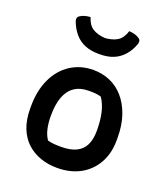

<svg xmlns="http://www.w3.org/2000/svg" viewBox="-147 -911 895 1025"><g transform="rotate(20 300.0 -398.0)"><path d="M303 -547Q352 -547 396 -528.5Q440 -510 473.5 -472Q507 -434 526.5 -378.5Q546 -323 546 -250V-237Q546 -162 514.5 -106Q483 -50 427 -19.5Q371 11 296 11Q245 11 201 -4.5Q157 -20 124 -50.5Q91 -81 72.5 -128Q54 -175 54 -238V-250Q54 -340 85.5 -407Q117 -474 173.5 -510.5Q230 -547 303 -547ZM317 -434Q268 -434 235.5 -412Q203 -390 187 -347Q171 -304 171 -242V-235Q171 -200 178 -167.5Q185 -135 202 -110Q220 -105 238 -103.5Q256 -102 279 -102Q331 -102 364 -118Q397 -134 413 -166Q429 -198 429 -246V-252Q429 -306 419 -349.5Q409 -393 387 -426Q373 -431 356.5 -432.5Q340 -434 317 -434ZM300 -728Q343 -731 370 -748Q397 -765 410 -807Q426 -806 441.5 -802Q457 -798 469 -789Q477 -784 478.5 -775Q480 -766 476 -756Q462 -718 438 -691Q414 -664 381 -650.5Q348 -637 304 -637H296Q253 -637 219.5 -650.5Q186 -664 162.5 -691Q139 -718 124 -756Q120 -766 121.5 -775Q123 -784 131 -789Q143 -798 158.5 -802Q174 -806 190 -807Q203 -765 230 -748Q257 -731 300 -728Z"/></g></svg>

Font: Recursive Casual SemiBold
Style: Regular
Weight: 600
Version: Version 1.047